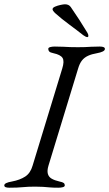

<svg xmlns="http://www.w3.org/2000/svg" viewBox="-40 -870 509 895"><path d="M4 5Q-8 5 -14 2.5Q-20 0 -20 -6Q-20 -18 16 -24Q53 -31 77.5 -47Q102 -63 112 -98L250 -550Q261 -585 251.5 -600Q242 -615 209 -622Q194 -625 189.5 -630Q185 -635 185 -642Q185 -648 194 -650.5Q203 -653 215 -653Q240 -653 256 -652Q272 -651 287 -650.5Q302 -650 323 -650Q343 -650 356.5 -650.5Q370 -651 385 -652Q400 -653 425 -653Q449 -653 449 -642Q449 -635 439 -630Q429 -625 412 -622Q388 -618 370.5 -610Q353 -602 342 -588Q331 -574 324 -550L186 -98Q179 -75 183 -60Q187 -45 201 -37Q215 -29 237 -24Q252 -21 257 -17Q262 -13 262 -6Q262 0 253 2.5Q244 5 232 5Q207 5 191 3.5Q175 2 160.5 1Q146 0 124 0Q90 0 66 2.5Q42 5 4 5ZM366 -697Q364 -697 359.5 -699Q355 -701 348 -706Q319 -729 283 -755.5Q247 -782 218 -808Q205 -820 205 -827Q205 -834 216.5 -839Q228 -844 242 -847Q256 -850 263 -850Q281 -850 290 -837Q310 -808 329.5 -778Q349 -748 367 -718Q372 -710 372 -703Q372 -697 366 -697Z"/></svg>

Font: EB Garamond
Style: Italic
Weight: 400
Italic angle: -17.2°
Designer: Georg Duffner and Octavio Pardo
Foundry: Georg Duffner
Version: Version 1.001